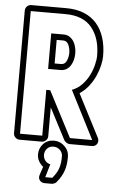

<svg xmlns="http://www.w3.org/2000/svg" viewBox="-62 -762 632 1023"><g transform="rotate(5 254.5 -250.5)"><path d="M214 -186V-32Q214 -19 204.5 -9.5Q195 0 182 0H63Q50 0 40.5 -9.5Q31 -19 31 -32V-688Q31 -701 40.5 -710.5Q50 -720 63 -720H249Q305 -720 346 -703Q387 -686 414 -654.5Q441 -623 454.5 -579.5Q468 -536 468 -482Q468 -461 461.5 -432.5Q455 -404 442 -375Q429 -346 408.5 -319.5Q388 -293 360 -275L478 -46Q486 -29 477.5 -14.5Q469 0 449 0H330Q323 0 314.5 -5.5Q306 -11 302 -17ZM214 -421H249Q269 -421 278 -441.5Q287 -462 287 -484Q287 -506 278 -526.5Q269 -547 249 -547H214ZM182 -579H249Q267 -579 280.5 -570Q294 -561 302.5 -547.5Q311 -534 315 -517Q319 -500 319 -484Q319 -467 315 -450.5Q311 -434 302.5 -420Q294 -406 280.5 -397.5Q267 -389 249 -389H182ZM330 -32H449L318 -289Q349 -301 371.5 -324.5Q394 -348 408 -376Q422 -404 429 -432.5Q436 -461 436 -482Q436 -575 390 -631.5Q344 -688 249 -688H63V-32H182V-277H203ZM201 133Q187 122 177.5 105.5Q168 89 168 69Q168 36 190 12.5Q212 -11 247 -11Q280 -11 304 12.5Q328 36 328 69Q328 91 325.5 108.5Q323 126 317.5 142.5Q312 159 303 174.5Q294 190 280 207Q277 212 268.5 215.5Q260 219 255 219H217Q200 219 190.5 207Q181 195 186 178ZM217 187H255Q267 172 275 159Q283 146 287.5 132Q292 118 294 103Q296 88 296 69Q296 49 281.5 35Q267 21 247 21Q226 21 213 35Q200 49 200 69Q200 86 210.5 99.5Q221 113 238 116Z"/></g></svg>

Font: Lichte PostBus
Style: Regular
Weight: 400
Designer: Peter Wiegel
Version: Version 1.001